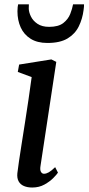

<svg xmlns="http://www.w3.org/2000/svg" viewBox="-20 -828 396 858"><path d="M124 10Q102.5 10 86.8 3.2Q71 -3.5 63.2 -17.8Q55.5 -32 57.5 -53.5Q59.5 -73 64.8 -107.5Q70 -142 77 -187Q84 -232 92 -282.2Q100 -332.5 107.5 -384.2Q115 -436 121.5 -483.5L59.5 -506.5L65.5 -539.5L209.5 -562.5L231.5 -551.5L161 -86.5Q158 -68.5 163 -60Q168 -51.5 176.5 -51.5Q186.5 -51.5 198 -58Q209.5 -64.5 226.5 -81L239 -56.5Q234 -48.5 218.5 -32.8Q203 -17 179 -3.5Q155 10 124 10ZM192 -636Q146.5 -636 116.8 -654.8Q87 -673.5 72.5 -705.5Q58 -737.5 58 -777.5Q58 -788.5 59 -796.5Q60 -804.5 61 -808.5H109Q109 -804.5 108.8 -800.2Q108.5 -796 108.5 -790.5Q108.5 -774.5 117.8 -755Q127 -735.5 147.2 -721.8Q167.5 -708 199.5 -708Q241 -708 262.8 -725Q284.5 -742 293.8 -765.5Q303 -789 306.5 -808.5H355.5Q355.5 -804.5 355.2 -797.8Q355 -791 353.5 -783Q348.5 -743.5 332 -710Q315.5 -676.5 282 -656.2Q248.5 -636 192 -636Z"/></svg>

Font: Merriweather 28pt
Style: Italic
Weight: 400
Italic angle: -7.8°
Version: Version 2.101